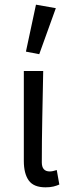

<svg xmlns="http://www.w3.org/2000/svg" viewBox="-20 -790 302 822"><path d="M175 12Q124 12 103 -17.5Q82 -47 82 -101V-486H165Q163 -387 161 -285Q159 -183 159 -95Q159 -56 193 -56Q205 -56 223 -62L234 0Q223 5 209 8.5Q195 12 175 12ZM91 -569 134 -770 219 -755 148 -558Z"/></svg>

Font: Processing Sans Pro
Style: Regular
Weight: 400
Designer: Paul D. Hunt
Foundry: Adobe Systems Incorporated
Version: Version 2.020;PS 2.000;hotconv 1.0.86;makeotf.lib2.5.63406